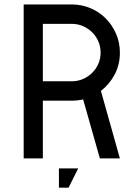

<svg xmlns="http://www.w3.org/2000/svg" viewBox="-20 -722 625 875"><path d="M87.9 -701.7H307.1Q352.5 -701.7 392.6 -684.6Q432.6 -667.5 462.2 -637.7Q491.7 -607.9 509 -567.9Q526.4 -527.8 526.4 -482.4Q526.4 -427.7 502.9 -383.1Q479.5 -338.4 439.9 -307.6L526.4 0H435.1L358.9 -269Q334 -263.2 307.1 -263.2H175.3V0H87.9ZM175.3 -351.6H307.1Q334 -351.6 357.9 -361.8Q381.8 -372.1 399.9 -389.9Q418 -407.7 428.2 -431.4Q438.5 -455.1 438.5 -482.4Q438.5 -509.3 428.2 -533.2Q418 -557.1 399.9 -575Q381.8 -592.8 357.9 -603Q334 -613.3 307.1 -613.3H175.3ZM248.5 133.3V45.4H336.4L292.5 133.3Z"/></svg>

Font: Aeronef
Style: Regular
Weight: 400
Designer: Peter Wiegel - CAT-Fonts Germany
Foundry: CAT-Fonts, Peter Wiegel
Version: Version 0.002